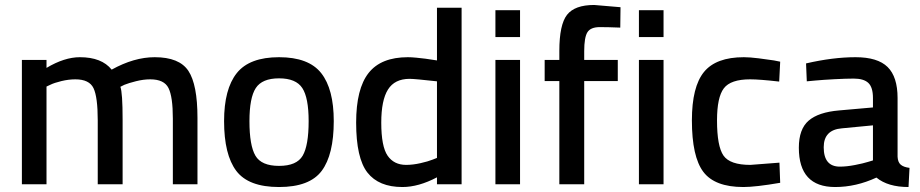

<svg xmlns="http://www.w3.org/2000/svg" viewBox="-20 -741 3701 772"><path d="M167 0H68V-500H167V-468Q239 -511 301 -511Q389 -511 429 -461Q519 -511 602 -511Q701 -511 737.5 -456Q774 -401 774 -267V0H675V-264Q675 -352 657.5 -387Q640 -422 584 -422Q557 -422 527 -414.5Q497 -407 480 -400L464 -392Q473 -369 473 -259V0H373V-257Q373 -351 356 -386.5Q339 -422 283 -422Q256 -422 227 -415Q198 -408 182 -400L167 -393Z M1322 -254Q1322 -119 1273.5 -54Q1225 11 1102 11Q979 11 930 -54Q881 -119 881 -254Q881 -383 932 -447Q983 -511 1102 -511Q1221 -511 1271.5 -447Q1322 -383 1322 -254ZM1221 -254Q1221 -348 1195.5 -387Q1170 -426 1102 -426Q1034 -426 1008.5 -387Q983 -348 983 -254Q983 -156 1007 -115Q1031 -74 1102 -74Q1173 -74 1197 -115Q1221 -156 1221 -254Z M1836 -710V0H1737V-28Q1663 11 1598 11Q1503 11 1457.5 -47Q1412 -105 1412 -248Q1412 -384 1462 -447.5Q1512 -511 1620 -511Q1634 -511 1654.5 -509Q1675 -507 1690.5 -505Q1706 -503 1720.5 -500.5Q1735 -498 1737 -498V-710ZM1613 -78Q1640 -78 1671 -85Q1702 -92 1719 -99L1737 -106V-414Q1647 -424 1627 -424Q1567 -424 1540 -381Q1513 -338 1513 -248Q1513 -152 1538.5 -115Q1564 -78 1613 -78Z M1972 0V-500H2071V0ZM1972 -592V-700H2071V-592Z M2329 -415V0H2229V-415H2170V-500H2229V-536Q2229 -642 2260 -681.5Q2291 -721 2369 -721L2475 -712L2474 -630Q2423 -632 2392 -632Q2355 -632 2342 -611.5Q2329 -591 2329 -535V-500H2464V-415Z M2549 0V-500H2648V0ZM2549 -592V-700H2648V-592Z M2971 -511Q2994 -511 3030.5 -506.5Q3067 -502 3092 -498L3117 -493L3113 -413Q3034 -422 2996 -422Q2918 -422 2890.5 -386Q2863 -350 2863 -257Q2863 -153 2889 -115.5Q2915 -78 2997 -78L3114 -87L3117 -6Q3018 11 2969 11Q2854 11 2808 -50Q2762 -111 2762 -257Q2762 -392 2810.5 -451.5Q2859 -511 2971 -511Z M3589 -347V-111Q3590 -89 3601.5 -79Q3613 -69 3637 -66L3633 11Q3550 11 3504 -27Q3422 11 3338 11Q3192 11 3192 -147Q3192 -222 3231.5 -256Q3271 -290 3354 -297L3490 -309V-347Q3490 -390 3471.5 -407.5Q3453 -425 3413 -425Q3382 -425 3335 -422.5Q3288 -420 3256 -417L3224 -414L3221 -486Q3329 -511 3420 -511Q3509 -511 3549 -471.5Q3589 -432 3589 -347ZM3490 -237 3365 -225Q3292 -219 3292 -149Q3292 -71 3357 -71Q3384 -71 3417.5 -77.5Q3451 -84 3470 -90L3490 -96Z"/></svg>

Font: TitilliumText
Style: Medium
Weight: 500
Designer: Accademia di Belle Arti di Urbino and others
Foundry: Accademia di Belle Arti di Urbino and others.
Version: Version 60.001